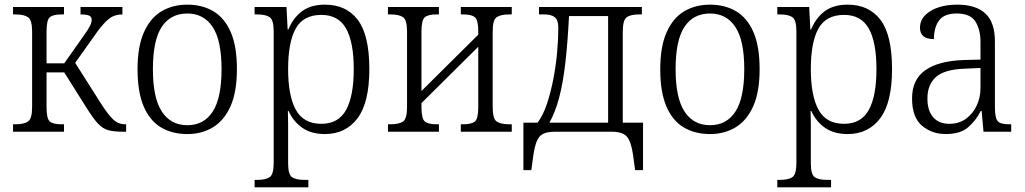

<svg xmlns="http://www.w3.org/2000/svg" viewBox="-20 -566 4404 825"><path d="M36 0V-32H46Q83 -32 100.5 -44Q118 -56 118 -106V-430Q118 -480 100.5 -492Q83 -504 47 -504H36V-536H255V-504H244Q208 -504 194 -492Q180 -480 180 -431V-294H256L338 -410Q360 -441 367 -455.5Q374 -470 374 -482Q374 -493 364 -498.5Q354 -504 326 -504V-536H506V-504Q473 -504 450.5 -487Q428 -470 399 -431L303 -296L414 -121Q444 -74 466 -53Q488 -32 518 -32H522V0H510Q468 0 444 -7Q420 -14 400 -36Q380 -58 351 -104L256 -255H180V-105Q180 -56 194 -44Q208 -32 244 -32H255V0Z M785 10Q720 10 672 -18.5Q624 -47 597.5 -108.5Q571 -170 571 -269Q571 -366 598.5 -427.5Q626 -489 674 -517.5Q722 -546 785 -546Q849 -546 897 -517.5Q945 -489 971.5 -428Q998 -367 998 -269Q998 -171 970.5 -109.5Q943 -48 895 -19Q847 10 785 10ZM785 -28Q856 -28 894 -86.5Q932 -145 932 -269Q932 -393 893.5 -450.5Q855 -508 785 -508Q713 -508 675 -450.5Q637 -393 637 -269Q637 -145 675.5 -86.5Q714 -28 785 -28Z M1074 239V207H1084Q1122 207 1139 195Q1156 183 1156 134V-431Q1156 -480 1139 -492Q1122 -504 1085 -504H1074V-536H1211L1216 -439H1219Q1240 -490 1278 -518Q1316 -546 1376 -546Q1468 -546 1517.5 -480.5Q1567 -415 1567 -269Q1567 -125 1516 -57.5Q1465 10 1376 10Q1318 10 1279.5 -16.5Q1241 -43 1220 -89H1217Q1218 -64 1218 -34.5Q1218 -5 1218 21V135Q1218 184 1235 195.5Q1252 207 1289 207H1305V239ZM1361 -34Q1434 -34 1467 -93.5Q1500 -153 1500 -269Q1500 -385 1467 -443.5Q1434 -502 1361 -502Q1283 -502 1250.5 -443Q1218 -384 1218 -269Q1218 -155 1251 -94.5Q1284 -34 1361 -34Z M1647 0V-32H1658Q1695 -32 1712 -44Q1729 -56 1729 -106V-430Q1729 -480 1712 -492Q1695 -504 1658 -504H1647V-536H1866V-504H1855Q1820 -504 1805.5 -492Q1791 -480 1791 -431V-175L2035 -417V-431Q2035 -480 2020.5 -492Q2006 -504 1971 -504H1960V-536H2179V-504H2168Q2131 -504 2114 -492Q2097 -480 2097 -430V-106Q2097 -56 2114 -44Q2131 -32 2168 -32H2179V0H1960V-32H1971Q2006 -32 2020.5 -44Q2035 -56 2035 -105V-365L1791 -123V-105Q1791 -56 1805.5 -44Q1820 -32 1855 -32H1866V0Z M2229 165V-39H2290Q2314 -71 2330.5 -121Q2347 -171 2358 -228.5Q2369 -286 2374 -342.5Q2379 -399 2379 -446Q2379 -480 2364 -492Q2349 -504 2318 -504H2296V-536H2738V-504H2726Q2689 -504 2672.5 -491.5Q2656 -479 2656 -429V-39H2743V165H2709L2700 99Q2692 43 2674 21.5Q2656 0 2608 0H2364Q2316 0 2298 21.5Q2280 43 2272 99L2263 165ZM2341 -39H2593V-497H2425Q2419 -380 2409 -294Q2399 -208 2382.5 -146Q2366 -84 2341 -39Z M3031 10Q2966 10 2918 -18.5Q2870 -47 2843.5 -108.5Q2817 -170 2817 -269Q2817 -366 2844.5 -427.5Q2872 -489 2920 -517.5Q2968 -546 3031 -546Q3095 -546 3143 -517.5Q3191 -489 3217.5 -428Q3244 -367 3244 -269Q3244 -171 3216.5 -109.5Q3189 -48 3141 -19Q3093 10 3031 10ZM3031 -28Q3102 -28 3140 -86.5Q3178 -145 3178 -269Q3178 -393 3139.5 -450.5Q3101 -508 3031 -508Q2959 -508 2921 -450.5Q2883 -393 2883 -269Q2883 -145 2921.5 -86.5Q2960 -28 3031 -28Z M3320 239V207H3330Q3368 207 3385 195Q3402 183 3402 134V-431Q3402 -480 3385 -492Q3368 -504 3331 -504H3320V-536H3457L3462 -439H3465Q3486 -490 3524 -518Q3562 -546 3622 -546Q3714 -546 3763.5 -480.5Q3813 -415 3813 -269Q3813 -125 3762 -57.5Q3711 10 3622 10Q3564 10 3525.5 -16.5Q3487 -43 3466 -89H3463Q3464 -64 3464 -34.5Q3464 -5 3464 21V135Q3464 184 3481 195.5Q3498 207 3535 207H3551V239ZM3607 -34Q3680 -34 3713 -93.5Q3746 -153 3746 -269Q3746 -385 3713 -443.5Q3680 -502 3607 -502Q3529 -502 3496.5 -443Q3464 -384 3464 -269Q3464 -155 3497 -94.5Q3530 -34 3607 -34Z M4044 10Q3984 10 3941.5 -26Q3899 -62 3899 -143Q3899 -224 3955.5 -264Q4012 -304 4119 -308L4193 -310V-386Q4193 -438 4171.5 -473Q4150 -508 4091 -508Q4037 -508 4015 -478Q3993 -448 3993 -398Q3933 -398 3933 -447Q3933 -491 3978 -518.5Q4023 -546 4094 -546Q4173 -546 4214 -508Q4255 -470 4255 -388V-107Q4255 -59 4267 -45.5Q4279 -32 4315 -32H4325V0H4206L4198 -89H4194Q4175 -50 4141 -20Q4107 10 4044 10ZM4059 -34Q4101 -34 4131 -56Q4161 -78 4177 -113Q4193 -148 4193 -187V-274L4128 -271Q4038 -268 4001.5 -235Q3965 -202 3965 -143Q3965 -91 3989.5 -62.5Q4014 -34 4059 -34Z"/></svg>

Font: Noto Serif SemiCondensed Light
Style: Regular
Weight: 300
Width: 4
Designer: Monotype Design Team
Foundry: Monotype Imaging Inc.
Version: Version 2.013